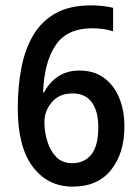

<svg xmlns="http://www.w3.org/2000/svg" viewBox="-20 -774 520 713"><path d="M46 -372Q46 -453 59.5 -522.5Q73 -592 104 -644Q135 -696 187 -725Q239 -754 318 -754Q362 -754 400 -745V-658Q364 -669 322 -669Q229 -669 186.5 -606Q144 -543 140 -431H144Q162 -467 195 -489.5Q228 -512 275 -512Q329 -512 366 -485Q403 -458 422.5 -411Q442 -364 442 -304Q442 -205 392.5 -143Q343 -81 250 -81Q157 -81 101.5 -155Q46 -229 46 -372ZM248 -168Q293 -168 319 -200Q345 -232 345 -302Q345 -361 321 -394Q297 -427 249 -427Q200 -427 172.5 -394.5Q145 -362 145 -321Q145 -284 156 -248.5Q167 -213 189.5 -190.5Q212 -168 248 -168Z"/></svg>

Font: Noto Sans Telugu UI Condensed Medium
Style: Regular
Weight: 500
Width: 3
Designer: Jelle Bosma - Monotype Design Team
Foundry: Monotype Imaging Inc.
Version: Version 2.006; ttfautohint (v1.8.4.7-5d5b)